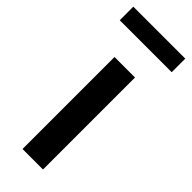

<svg xmlns="http://www.w3.org/2000/svg" viewBox="-288 -777 805 805"><g transform="rotate(45 114.0 -375.0)"><path d="M54 0V-545.5H175.5V0ZM-39.5 -670V-750.5H268.5V-670Z"/></g></svg>

Font: Encode Sans Condensed SemiBold
Style: Regular
Weight: 600
Width: 3
Designer: Multiple Designers
Foundry: Impallari Type
Version: Version 2.000